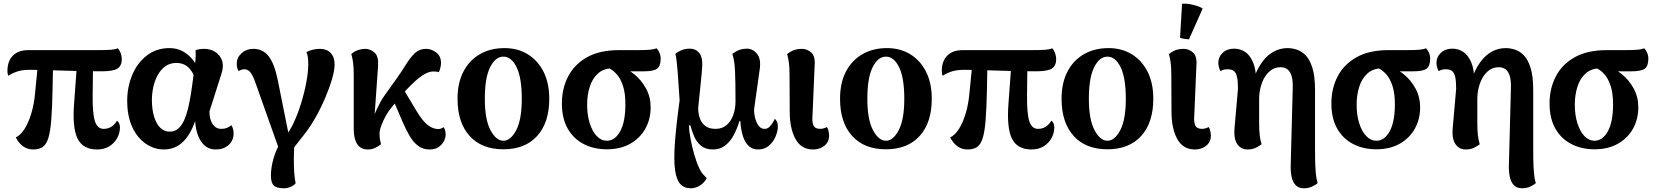

<svg xmlns="http://www.w3.org/2000/svg" viewBox="-20 -790 8916 1034"><path d="M503 15Q427 15 398 -43Q369 -101 379 -232L395 -451H481L479 -274Q478 -177 491.5 -136.5Q505 -96 538 -96Q561 -96 579 -107Q597 -118 610 -140Q617 -136 621.5 -126Q626 -116 626 -105Q626 -74 611 -46.5Q596 -19 568.5 -2Q541 15 503 15ZM159 15Q99 15 65 -50Q91 -62 112.5 -96Q134 -130 149 -180.5Q164 -231 169 -290L186 -462H266L263 -306Q261 -206 256 -143Q251 -80 240 -45.5Q229 -11 209.5 2Q190 15 159 15ZM24 -382Q20 -394 20 -407Q20 -461 49.5 -490.5Q79 -520 132 -520H494Q554 -520 578 -522Q602 -524 614 -530Q623 -522 629.5 -505Q636 -488 636 -472Q636 -436 613 -421Q590 -406 527 -406Q476 -406 420.5 -407Q365 -408 312 -410Q259 -412 214.5 -413Q170 -414 141 -414Q104 -414 78 -406.5Q52 -399 24 -382Z M862 15Q825 15 790 -1.5Q755 -18 726.5 -51Q698 -84 681.5 -133Q665 -182 665 -247Q665 -321 692 -386Q719 -451 770.5 -491Q822 -531 893 -531Q935 -531 966.5 -512.5Q998 -494 1018.5 -468Q1039 -442 1046 -417L1029 -352Q1028 -390 1001 -420.5Q974 -451 930 -451Q894 -451 869 -432Q844 -413 828 -383Q812 -353 805 -318.5Q798 -284 798 -252Q798 -202 809.5 -163Q821 -124 842.5 -102.5Q864 -81 894 -81Q916 -81 932.5 -92Q949 -103 961.5 -123.5Q974 -144 983.5 -173.5Q993 -203 1000.5 -241Q1008 -279 1014 -324L1026 -412Q1031 -444 1033 -473Q1035 -502 1033 -519Q1041 -523 1054 -525Q1067 -527 1079 -527Q1113 -527 1139 -510.5Q1165 -494 1175.5 -464.5Q1186 -435 1173 -394L1108 -190Q1108 -146 1125.5 -121Q1143 -96 1171 -96Q1189 -96 1201.5 -101Q1214 -106 1226 -116Q1238 -97 1238 -72Q1238 -33 1211 -9Q1184 15 1142 15Q1092 15 1063 -28Q1034 -71 1030 -148H1034Q1019 -100 995.5 -63Q972 -26 939 -5.5Q906 15 862 15Z M1548 24 1485 20 1353 -352Q1340 -387 1327 -402Q1314 -417 1296 -417Q1289 -417 1280.5 -414.5Q1272 -412 1265 -407Q1260 -415 1257.5 -424.5Q1255 -434 1255 -447Q1255 -480 1281 -503.5Q1307 -527 1344 -527Q1396 -527 1427 -487Q1458 -447 1476 -358L1538 -49L1511 -50Q1537 -77 1560 -125.5Q1583 -174 1601 -232Q1619 -290 1629.5 -346Q1640 -402 1640 -444Q1640 -470 1637.5 -485Q1635 -500 1630 -509Q1644 -517 1663.5 -522Q1683 -527 1703 -527Q1740 -527 1761 -504.5Q1782 -482 1782 -444Q1782 -412 1768 -364Q1754 -316 1731 -262Q1708 -208 1678.5 -156Q1649 -104 1617 -64ZM1509 224Q1470 224 1454.5 209Q1439 194 1439 156Q1439 122 1447.5 85Q1456 48 1470.5 15.5Q1485 -17 1503 -39L1566 -26Q1563 20 1562.5 62Q1562 104 1564.5 138.5Q1567 173 1572 197Q1564 208 1545.5 216Q1527 224 1509 224Z M1961 15Q1923 15 1904 -13.5Q1885 -42 1885 -95V-385Q1885 -428 1881.5 -453Q1878 -478 1872 -499Q1889 -514 1909 -520.5Q1929 -527 1945 -527Q1975 -527 1997.5 -506.5Q2020 -486 2016 -433L1992 -93L1980 -105Q1988 -157 2009.5 -202.5Q2031 -248 2049 -273L2116 -367Q2145 -408 2167.5 -444.5Q2190 -481 2214.5 -504Q2239 -527 2274 -527Q2303 -527 2329 -507.5Q2355 -488 2355 -451Q2355 -441 2352 -426.5Q2349 -412 2343 -401Q2336 -404 2328.5 -404.5Q2321 -405 2313 -405Q2291 -405 2266 -390.5Q2241 -376 2216.5 -353.5Q2192 -331 2170 -308L2092 -216Q2074 -195 2058.5 -167.5Q2043 -140 2033.5 -114Q2024 -88 2024 -71Q2024 -52 2026 -40Q2028 -28 2032 -13Q2019 -3 2001.5 6Q1984 15 1961 15ZM2294 15Q2257 15 2230.5 -5.5Q2204 -26 2185 -59.5Q2166 -93 2149 -132L2082 -288L2131 -346L2222 -194Q2257 -136 2285 -115.5Q2313 -95 2340 -95Q2349 -95 2357 -98.5Q2365 -102 2370 -105Q2372 -102 2376 -92Q2380 -82 2380 -65Q2380 -48 2370.5 -29.5Q2361 -11 2342 2Q2323 15 2294 15Z M2691 14Q2574 14 2509 -58Q2444 -130 2444 -258Q2444 -344 2476 -405Q2508 -466 2565 -498.5Q2622 -531 2697 -531Q2767 -531 2821 -498.5Q2875 -466 2906.5 -405Q2938 -344 2938 -258Q2938 -130 2873 -58Q2808 14 2691 14ZM2691 -32Q2730 -32 2760 -89Q2790 -146 2790 -258Q2790 -371 2762 -428Q2734 -485 2691 -485Q2648 -485 2619.5 -428Q2591 -371 2591 -258Q2591 -146 2621.5 -89Q2652 -32 2691 -32Z M3248 14Q3178 14 3123 -14.5Q3068 -43 3037 -98Q3006 -153 3006 -233Q3006 -314 3040 -379Q3074 -444 3142 -482Q3210 -520 3313 -520H3406Q3461 -520 3483 -522.5Q3505 -525 3516 -530Q3525 -521 3531.5 -506Q3538 -491 3538 -474Q3538 -434 3518.5 -420Q3499 -406 3449 -406H3326L3279 -422Q3231 -422 3200.5 -394.5Q3170 -367 3156 -322.5Q3142 -278 3142 -227Q3142 -170 3156 -126Q3170 -82 3194 -57Q3218 -32 3248 -32Q3292 -32 3320 -83Q3348 -134 3348 -228Q3348 -288 3335 -327.5Q3322 -367 3301 -390.5Q3280 -414 3256 -424L3320 -430Q3359 -420 3396.5 -389.5Q3434 -359 3459 -313.5Q3484 -268 3484 -212Q3484 -149 3456 -98Q3428 -47 3375 -16.5Q3322 14 3248 14Z M3701 224Q3665 224 3644 201.5Q3623 179 3615.5 126Q3608 73 3614.5 -19Q3621 -111 3640 -250L3630 -397Q3626 -444 3623.5 -465.5Q3621 -487 3617 -500Q3628 -510 3648.5 -519Q3669 -528 3695 -528Q3725 -528 3743.5 -507.5Q3762 -487 3762 -446Q3762 -428 3759 -397Q3756 -366 3752.5 -330.5Q3749 -295 3745.5 -262.5Q3742 -230 3740 -208Q3740 -181 3748 -155.5Q3756 -130 3776.5 -113Q3797 -96 3834 -96Q3869 -96 3893 -116.5Q3917 -137 3929 -171Q3941 -205 3941 -243Q3941 -347 3938.5 -405.5Q3936 -464 3924 -500Q3948 -517 3965.5 -522.5Q3983 -528 4002 -528Q4034 -528 4057 -500Q4080 -472 4071 -414L4041 -201Q4041 -180 4045 -161.5Q4049 -143 4056 -128Q4063 -113 4073.5 -104.5Q4084 -96 4097 -96Q4113 -96 4124 -107Q4135 -118 4142.5 -131Q4150 -144 4153 -150Q4159 -145 4164 -135.5Q4169 -126 4169 -109Q4169 -83 4156.5 -54Q4144 -25 4120.5 -5Q4097 15 4062 15Q4033 15 4012.5 -3.5Q3992 -22 3981 -56.5Q3970 -91 3967 -138H3962Q3951 -100 3932.5 -64.5Q3914 -29 3886 -7Q3858 15 3820 15Q3780 15 3756 -4.5Q3732 -24 3719 -54Q3706 -84 3698 -115H3690Q3691 -86 3698.5 -44.5Q3706 -3 3718 39.5Q3730 82 3745 114Q3756 138 3768.5 151Q3781 164 3786 169Q3772 196 3748 210Q3724 224 3701 224Z M4359 15Q4295 15 4264 -41.5Q4233 -98 4233 -189L4232 -385Q4232 -428 4228.5 -453Q4225 -478 4219 -499Q4242 -516 4259.5 -521.5Q4277 -527 4298 -527Q4327 -527 4349.5 -506.5Q4372 -486 4367 -433L4356 -175Q4352 -135 4360.5 -115.5Q4369 -96 4397 -96Q4405 -96 4415 -98.5Q4425 -101 4433 -106Q4439 -99 4442 -84.5Q4445 -70 4445 -59Q4445 -25 4419.5 -5Q4394 15 4359 15Z M4751 14Q4634 14 4569 -58Q4504 -130 4504 -258Q4504 -344 4536 -405Q4568 -466 4625 -498.5Q4682 -531 4757 -531Q4827 -531 4881 -498.5Q4935 -466 4966.5 -405Q4998 -344 4998 -258Q4998 -130 4933 -58Q4868 14 4751 14ZM4751 -32Q4790 -32 4820 -89Q4850 -146 4850 -258Q4850 -371 4822 -428Q4794 -485 4751 -485Q4708 -485 4679.5 -428Q4651 -371 4651 -258Q4651 -146 4681.5 -89Q4712 -32 4751 -32Z M5535 15Q5459 15 5430 -43Q5401 -101 5411 -232L5427 -451H5513L5511 -274Q5510 -177 5523.5 -136.5Q5537 -96 5570 -96Q5593 -96 5611 -107Q5629 -118 5642 -140Q5649 -136 5653.5 -126Q5658 -116 5658 -105Q5658 -74 5643 -46.5Q5628 -19 5600.5 -2Q5573 15 5535 15ZM5191 15Q5131 15 5097 -50Q5123 -62 5144.5 -96Q5166 -130 5181 -180.5Q5196 -231 5201 -290L5218 -462H5298L5295 -306Q5293 -206 5288 -143Q5283 -80 5272 -45.5Q5261 -11 5241.5 2Q5222 15 5191 15ZM5056 -382Q5052 -394 5052 -407Q5052 -461 5081.5 -490.5Q5111 -520 5164 -520H5526Q5586 -520 5610 -522Q5634 -524 5646 -530Q5655 -522 5661.5 -505Q5668 -488 5668 -472Q5668 -436 5645 -421Q5622 -406 5559 -406Q5508 -406 5452.5 -407Q5397 -408 5344 -410Q5291 -412 5246.5 -413Q5202 -414 5173 -414Q5136 -414 5110 -406.5Q5084 -399 5056 -382Z M5944 14Q5827 14 5762 -58Q5697 -130 5697 -258Q5697 -344 5729 -405Q5761 -466 5818 -498.5Q5875 -531 5950 -531Q6020 -531 6074 -498.5Q6128 -466 6159.5 -405Q6191 -344 6191 -258Q6191 -130 6126 -58Q6061 14 5944 14ZM5944 -32Q5983 -32 6013 -89Q6043 -146 6043 -258Q6043 -371 6015 -428Q5987 -485 5944 -485Q5901 -485 5872.5 -428Q5844 -371 5844 -258Q5844 -146 5874.5 -89Q5905 -32 5944 -32Z M6415 15Q6351 15 6320 -41.5Q6289 -98 6289 -189L6288 -385Q6288 -428 6284.5 -453Q6281 -478 6275 -499Q6298 -516 6315.5 -521.5Q6333 -527 6354 -527Q6383 -527 6405.5 -506.5Q6428 -486 6423 -433L6412 -175Q6408 -135 6416.5 -115.5Q6425 -96 6453 -96Q6461 -96 6471 -98.5Q6481 -101 6489 -106Q6495 -99 6498 -84.5Q6501 -70 6501 -59Q6501 -25 6475.5 -5Q6450 15 6415 15ZM6383 -578Q6371 -579 6357 -581Q6343 -583 6335 -587L6346 -770Q6373 -772 6407 -763.5Q6441 -755 6457 -744Z M7003 224Q6973 224 6957 206.5Q6941 189 6935.5 160.5Q6930 132 6931 100L6942 -317Q6943 -359 6935 -383Q6927 -407 6912 -417.5Q6897 -428 6877 -428Q6848 -428 6826.5 -413Q6805 -398 6790.5 -373.5Q6776 -349 6768.5 -318.5Q6761 -288 6761 -258V-126Q6761 -88 6764 -62Q6767 -36 6774 -13Q6761 -3 6742.5 6Q6724 15 6699 15Q6663 15 6643.5 -13.5Q6624 -42 6628 -95L6647 -312Q6647 -352 6642 -375Q6637 -398 6625 -407.5Q6613 -417 6591 -417Q6579 -417 6570 -414.5Q6561 -412 6553 -407Q6548 -415 6544.5 -427.5Q6541 -440 6541 -451Q6541 -483 6564.5 -505.5Q6588 -528 6627 -528Q6658 -528 6684.5 -511Q6711 -494 6728 -455Q6745 -416 6745 -348L6727 -353Q6748 -416 6777 -455.5Q6806 -495 6841 -513Q6876 -531 6914 -531Q6937 -531 6963 -523Q6989 -515 7011.5 -492Q7034 -469 7048 -424Q7062 -379 7062 -305V-3Q7062 29 7062.5 67.5Q7063 106 7066 140.5Q7069 175 7076 196Q7067 205 7046.5 214.5Q7026 224 7003 224Z M7392 14Q7322 14 7267 -14.5Q7212 -43 7181 -98Q7150 -153 7150 -233Q7150 -314 7184 -379Q7218 -444 7286 -482Q7354 -520 7457 -520H7550Q7605 -520 7627 -522.5Q7649 -525 7660 -530Q7669 -521 7675.5 -506Q7682 -491 7682 -474Q7682 -434 7662.5 -420Q7643 -406 7593 -406H7470L7423 -422Q7375 -422 7344.5 -394.5Q7314 -367 7300 -322.5Q7286 -278 7286 -227Q7286 -170 7300 -126Q7314 -82 7338 -57Q7362 -32 7392 -32Q7436 -32 7464 -83Q7492 -134 7492 -228Q7492 -288 7479 -327.5Q7466 -367 7445 -390.5Q7424 -414 7400 -424L7464 -430Q7503 -420 7540.5 -389.5Q7578 -359 7603 -313.5Q7628 -268 7628 -212Q7628 -149 7600 -98Q7572 -47 7519 -16.5Q7466 14 7392 14Z M8178 224Q8148 224 8132 206.5Q8116 189 8110.5 160.5Q8105 132 8106 100L8117 -317Q8118 -359 8110 -383Q8102 -407 8087 -417.5Q8072 -428 8052 -428Q8023 -428 8001.5 -413Q7980 -398 7965.5 -373.5Q7951 -349 7943.5 -318.5Q7936 -288 7936 -258V-126Q7936 -88 7939 -62Q7942 -36 7949 -13Q7936 -3 7917.5 6Q7899 15 7874 15Q7838 15 7818.5 -13.5Q7799 -42 7803 -95L7822 -312Q7822 -352 7817 -375Q7812 -398 7800 -407.5Q7788 -417 7766 -417Q7754 -417 7745 -414.5Q7736 -412 7728 -407Q7723 -415 7719.5 -427.5Q7716 -440 7716 -451Q7716 -483 7739.5 -505.5Q7763 -528 7802 -528Q7833 -528 7859.5 -511Q7886 -494 7903 -455Q7920 -416 7920 -348L7902 -353Q7923 -416 7952 -455.5Q7981 -495 8016 -513Q8051 -531 8089 -531Q8112 -531 8138 -523Q8164 -515 8186.5 -492Q8209 -469 8223 -424Q8237 -379 8237 -305V-3Q8237 29 8237.5 67.5Q8238 106 8241 140.5Q8244 175 8251 196Q8242 205 8221.5 214.5Q8201 224 8178 224Z M8567 14Q8497 14 8442 -14.5Q8387 -43 8356 -98Q8325 -153 8325 -233Q8325 -314 8359 -379Q8393 -444 8461 -482Q8529 -520 8632 -520H8725Q8780 -520 8802 -522.5Q8824 -525 8835 -530Q8844 -521 8850.5 -506Q8857 -491 8857 -474Q8857 -434 8837.5 -420Q8818 -406 8768 -406H8645L8598 -422Q8550 -422 8519.5 -394.5Q8489 -367 8475 -322.5Q8461 -278 8461 -227Q8461 -170 8475 -126Q8489 -82 8513 -57Q8537 -32 8567 -32Q8611 -32 8639 -83Q8667 -134 8667 -228Q8667 -288 8654 -327.5Q8641 -367 8620 -390.5Q8599 -414 8575 -424L8639 -430Q8678 -420 8715.5 -389.5Q8753 -359 8778 -313.5Q8803 -268 8803 -212Q8803 -149 8775 -98Q8747 -47 8694 -16.5Q8641 14 8567 14Z"/></svg>

Font: Arima Thin
Style: Regular
Weight: 100
Designer: Joana Correia and Natanael Gama
Foundry: NDISCOVER
Version: Version 1.101;gftools[0.9.23]